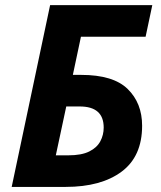

<svg xmlns="http://www.w3.org/2000/svg" viewBox="-20 -734 632 754"><path d="M25.9 0 176.8 -713.9H578.1L551.8 -589.8H297.9L266.1 -439.9H298.8Q424.8 -439.9 481.4 -384.5Q538.1 -329.1 538.1 -240.2Q538.1 -120.1 457.8 -60.1Q377.4 0 237.8 0ZM199.2 -124H248Q300.3 -124 330.6 -139.2Q360.8 -154.3 374 -179.2Q387.2 -204.1 387.2 -232.9Q387.2 -315.9 293 -315.9H240.2Z"/></svg>

Font: Open Sans
Style: Bold Italic
Weight: 700
Italic angle: -12°
Designer: Monotype Design Team
Foundry: Monotype Imaging Inc.
Version: Version 3.003; ttfautohint (v1.8.4)